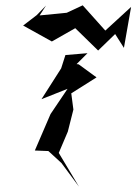

<svg xmlns="http://www.w3.org/2000/svg" viewBox="-20 -651 513 722"><path d="M118 -594 67 -555 175 -495 263 -545 349 -461 413 -523 446 -471 473 -625 376 -536 291 -631 231 -603 129 -593 153 -630ZM309 -451 226 -444 210 -394 136 -278 234 -317 170 -222 111 -85 162 -83 211 -38 277 51 201 -76 235 -156 256 -239 248 -300 343 -360 276 -409 268 -410Z"/></svg>

Font: Charger Distortion
Style: 2It
Weight: 400
Designer: Jasper
Foundry: Cannot Into Space Fonts
Version: Version 0.98